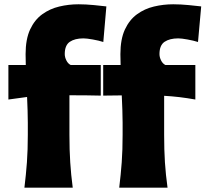

<svg xmlns="http://www.w3.org/2000/svg" viewBox="-20 -863 945 883"><path d="M528.3 0Q535.6 -59.6 539.8 -116.2Q543.9 -172.9 543.9 -243.2V-298.8Q543.9 -325.7 542.7 -357.9Q541.5 -390.1 540 -424.3L454.6 -423.3V-564H534.7Q533.7 -592.3 533.7 -613.8Q533.7 -682.6 554.4 -727.3Q575.2 -772 610.1 -797.4Q645 -822.8 688.2 -833Q731.4 -843.3 776.9 -843.3Q809.6 -843.3 848.1 -839.6Q886.7 -835.9 905.3 -833.5L890.6 -669.9Q870.6 -676.3 842.5 -681.4Q814.5 -686.5 799.8 -686.5Q760.3 -686.5 736.8 -670.7Q713.4 -654.8 713.4 -614.3Q713.4 -600.1 720.7 -585.2Q728 -570.3 740.7 -564H878.4V-405.3Q840.3 -412.1 805.2 -416.3Q770 -420.4 734.9 -422.4V-243.2Q734.9 -172.9 738.5 -116.2Q742.2 -59.6 750.5 0ZM92.3 0Q99.6 -59.6 103.8 -116.2Q107.9 -172.9 107.9 -243.2V-298.8Q107.9 -324.2 106.9 -354.5Q106 -384.8 104.5 -417L18.6 -405.3V-564H98.6Q97.7 -592.3 97.7 -613.8Q97.7 -682.6 118.4 -727.3Q139.2 -772 174.3 -797.4Q209.5 -822.8 252.7 -833Q295.9 -843.3 341.3 -843.3Q374 -843.3 412.4 -839.6Q450.7 -835.9 469.2 -833.5L455.1 -669.9Q435.5 -676.3 407 -681.4Q378.4 -686.5 363.8 -686.5Q324.2 -686.5 301 -670.7Q277.8 -654.8 277.8 -614.3Q277.8 -600.1 285.2 -585.2Q292.5 -570.3 305.2 -564H443.4V-423.3Q405.3 -424.3 369.9 -424.6Q334.5 -424.8 299.3 -424.8V-243.2Q299.3 -172.9 303 -116.2Q306.6 -59.6 314.5 0Z"/></svg>

Font: Pinar-FD ExtraBold
Style: Regular
Weight: 800
Designer: Amin Abedi
Version: Version 3.000